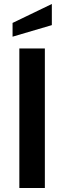

<svg xmlns="http://www.w3.org/2000/svg" viewBox="-20 -943 322 963"><path d="M77 0V-700H205V0ZM43 -759V-828L240 -923V-817Z"/></svg>

Font: Cabin Resolve
Style: Bold-Resolve
Weight: 700
Designer: Pablo Impallari
Foundry: Pablo Impallari. http://www.impallari.com Igino Marini. http://www.ikern.com
Version: Version 3.001